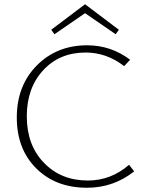

<svg xmlns="http://www.w3.org/2000/svg" viewBox="-20 -877 697 903"><path d="M380 -815 236 -716 221 -737 380 -857 539 -737 524 -716ZM587 -102 611 -71Q514 6 389 6Q242 6 150.5 -85Q59 -176 59 -324Q59 -474 153 -569Q247 -664 390 -664Q502 -664 592 -596L564 -566Q481 -630 383 -630Q260 -630 183 -546.5Q106 -463 106 -330Q106 -195 186.5 -111.5Q267 -28 393 -28Q502 -28 587 -102Z"/></svg>

Font: EauTestText Light
Style: Regular
Weight: 300
Designer: Christian Thalmann (Catharsis Fonts)
Version: Version 0.001;PS 000.001;hotconv 1.0.88;makeotf.lib2.5.64775